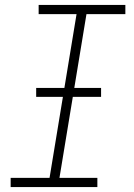

<svg xmlns="http://www.w3.org/2000/svg" viewBox="-20 -755 540 775"><path d="M373 0H23V-37H180L289 -698H136V-735H486V-698H329L220 -37H373ZM126 -364V-400H388V-364Z"/></svg>

Font: Iosevka Extralight Oblique
Style: Regular
Weight: 200
Italic angle: -9°
Monospace: yes
Designer: Belleve Invis
Foundry: Belleve Invis
Version: Version 32.5.0; ttfautohint (v1.8.4)